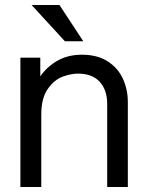

<svg xmlns="http://www.w3.org/2000/svg" viewBox="-20 -752 596 772"><path d="M293 -456Q266 -456 232.5 -444Q199 -432 172.5 -395Q146 -358 146 -291V0H62V-520H142V-445Q170 -485 212 -508.5Q254 -532 309 -532Q372 -532 413.5 -505Q455 -478 474.5 -434.5Q494 -391 494 -342V0H411V-334Q411 -390 381 -423Q351 -456 293 -456ZM241 -586 107 -732H219L315 -586Z"/></svg>

Font: Aspekta 400
Style: Regular
Weight: 400
Designer: Ivo Dolenc
Version: Version 2.000